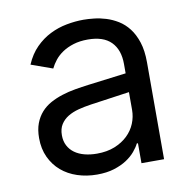

<svg xmlns="http://www.w3.org/2000/svg" viewBox="-68 -621 700 701"><g transform="rotate(-10 282.0 -270.5)"><path d="M237.2 12.8Q198.5 12.8 164.4 1.6Q130.3 -9.6 105.3 -31.1Q80.3 -52.6 65.7 -83.8Q51.1 -115.1 51.1 -154.8Q51.1 -186.1 59.8 -209.2Q68.5 -232.2 83.6 -249.1Q98.7 -266 119.1 -277.2Q139.6 -288.4 163 -295.8Q186.4 -303.3 212 -307.7Q237.6 -312.1 262.8 -315.3L403.4 -333.1V-367.9Q403.4 -420.5 374.8 -449.6Q346.2 -478.7 288.4 -478.7Q258.5 -478.7 235.1 -471.4Q211.6 -464.1 194.2 -452.4Q176.8 -440.7 165.1 -426Q153.4 -411.2 146.3 -396.3L66.8 -424.7Q82.7 -462 107.4 -486.7Q132.1 -511.4 161.4 -525.9Q190.7 -540.5 222.7 -546.5Q254.6 -552.6 285.5 -552.6Q302.9 -552.6 324.6 -550.2Q346.2 -547.9 368.6 -541Q391 -534.1 412.5 -521Q433.9 -507.8 450.5 -486.3Q467 -464.8 477.1 -433.8Q487.2 -402.7 487.2 -359.4V0H403.4V-73.9H399.1Q392.8 -60.7 380 -45.5Q367.2 -30.2 347.5 -17.2Q327.8 -4.3 300.4 4.3Q273.1 12.8 237.2 12.8ZM250 -62.5Q287.3 -62.5 315.9 -74Q344.5 -85.6 364 -104.4Q383.5 -123.2 393.5 -147.5Q403.4 -171.9 403.4 -197.4V-263.5L258.5 -242.9Q234 -239.3 211.6 -233.5Q189.3 -227.6 172.2 -217.2Q155.2 -206.7 145.1 -190.7Q134.9 -174.7 134.9 -150.6Q134.9 -128.9 143.5 -112.4Q152 -95.9 167.4 -84.7Q182.9 -73.5 204 -68Q225.1 -62.5 250 -62.5Z"/></g></svg>

Font: Linik Sans
Style: Regular
Weight: 400
Designer: Rasmus Andersson (font), Marc Monis (original base), Kil Hyung-jin (Pretendard portions), Cristiano Sobral (main changes
Foundry: rsms
Version: Version 3.018;May 31, 2022;FontCreator 14.0.0.2814 64-bit; t